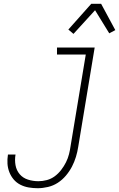

<svg xmlns="http://www.w3.org/2000/svg" viewBox="-20 -986 629 1014"><path d="M179 8Q155 8 131.5 4Q108 0 87.5 -10.5Q67 -21 52.5 -38Q38 -55 29.5 -76.5Q21 -98 19.5 -121.5Q18 -145 22 -170H62Q57 -141 62 -113.5Q67 -86 84 -66Q101 -46 127.5 -37.5Q154 -29 183 -29Q205 -29 227.5 -35Q250 -41 269 -55Q288 -69 303 -88.5Q318 -108 328.5 -129Q339 -150 344.5 -172Q350 -194 353 -216L433 -698H281V-735H480L393 -210Q389 -184 381 -157.5Q373 -131 360 -106Q347 -81 328 -58.5Q309 -36 285 -20.5Q261 -5 233 1.5Q205 8 179 8ZM368 -807 341 -830 462 -966H514L589 -827L557 -810L482 -932Z"/></svg>

Font: Iosevka Extralight
Style: Italic
Weight: 200
Italic angle: -9°
Monospace: yes
Designer: Belleve Invis
Foundry: Belleve Invis
Version: Version 32.5.0; ttfautohint (v1.8.4)